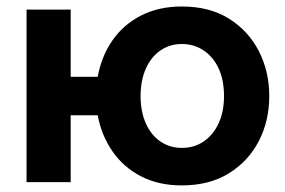

<svg xmlns="http://www.w3.org/2000/svg" viewBox="-20 -553 866 583"><path d="M532.2 10Q461.4 10 408 -17.7Q354.5 -45.5 321.2 -93.9Q287.8 -142.4 276.7 -203.1H194.6V0H60.6V-523.8H194.6V-319.7H276.7Q287.9 -382 321.5 -430.4Q355.2 -478.9 408.8 -506.1Q462.5 -533.3 532.2 -533.3Q616.6 -533.3 675.7 -496.1Q734.7 -458.9 766.1 -397.5Q797.6 -336 797.6 -261.4Q797.6 -186.1 765.9 -124.6Q734.1 -63.2 674.8 -26.6Q615.5 10 532.2 10ZM532.2 -103.9Q569.9 -103.9 598.8 -123.7Q627.7 -143.5 644 -178.9Q660.2 -214.3 660.2 -261.4Q660.2 -310.1 643.7 -345.5Q627.2 -380.8 598 -400.1Q568.8 -419.4 532.2 -419.4Q495.6 -419.4 467.2 -399.8Q438.8 -380.3 422.9 -344.6Q406.9 -309 406.9 -261.4Q406.9 -213.2 423.2 -177.5Q439.4 -141.9 467.8 -122.9Q496.1 -103.9 532.2 -103.9Z"/></svg>

Font: Raleway Thin
Style: Regular
Weight: 100
Designer: Matt McInerney, Pablo Impallari, Rodrigo Fuenzalida
Foundry: Matt McInerney, Pablo Impallari, Rodrigo Fuenzalida
Version: Version 4.026